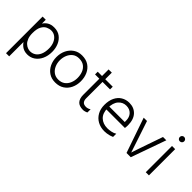

<svg xmlns="http://www.w3.org/2000/svg" viewBox="47 -1567 2623 2623"><g transform="rotate(45 1358.5 -256.0)"><path d="M76 200V-507H137V200ZM137 -251Q137 -192 152.5 -153Q168 -114 192 -91.5Q216 -69 242 -59.5Q268 -50 290 -50Q333 -50 368.5 -73Q404 -96 425 -143Q446 -190 446 -260Q446 -319 426.5 -363Q407 -407 373 -432Q339 -457 296 -457Q260 -457 223 -439.5Q186 -422 161.5 -377Q137 -332 137 -251ZM91 -251Q91 -294 100.5 -340Q110 -386 133 -426Q156 -466 195 -490.5Q234 -515 294 -515Q365 -515 413 -479Q461 -443 485.5 -385Q510 -327 510 -259Q510 -181 482 -120.5Q454 -60 405 -26Q356 8 292 8Q227 8 182 -27.5Q137 -63 114 -122Q91 -181 91 -251Z M833 9Q760 9 708 -26Q656 -61 628 -120Q600 -179 600 -251Q600 -324 629 -383.5Q658 -443 710.5 -478.5Q763 -514 833 -514Q912 -514 964.5 -478.5Q1017 -443 1044 -383.5Q1071 -324 1071 -251Q1071 -179 1043 -120Q1015 -61 962 -26Q909 9 833 9ZM833 -456Q778 -456 740.5 -427Q703 -398 683.5 -351.5Q664 -305 664 -251Q664 -198 684.5 -151.5Q705 -105 743 -77Q781 -49 833 -49Q891 -49 929.5 -77Q968 -105 987.5 -151.5Q1007 -198 1007 -251Q1007 -305 989.5 -351.5Q972 -398 934 -427Q896 -456 833 -456Z M1224 -143V-634H1286V-140Q1286 -98 1305 -75.5Q1324 -53 1367 -53Q1386 -53 1404.5 -59.5Q1423 -66 1435 -76V-14Q1422 -6 1402 -0.5Q1382 5 1368 5Q1291 5 1257.5 -34Q1224 -73 1224 -143ZM1141 -455V-507H1431V-455Z M1565 -226V-282H1888Q1888 -285 1888 -293.5Q1888 -302 1888 -305Q1888 -375 1849.5 -415.5Q1811 -456 1746 -456Q1679 -456 1633.5 -404.5Q1588 -353 1588 -251Q1588 -154 1641 -103.5Q1694 -53 1782 -53Q1813 -53 1852.5 -61Q1892 -69 1919 -87V-25Q1900 -16 1875.5 -9Q1851 -2 1826 1.5Q1801 5 1779 5Q1705 5 1647.5 -26.5Q1590 -58 1557.5 -116Q1525 -174 1525 -251Q1525 -334 1553.5 -392.5Q1582 -451 1632.5 -482Q1683 -513 1748 -513Q1839 -513 1895 -453Q1951 -393 1951 -280Q1951 -273 1950 -255Q1949 -237 1947 -226Z M2029 -507 2204 0H2286L2466 -507H2402L2328 -294Q2301 -216 2284.5 -167.5Q2268 -119 2259.5 -93.5Q2251 -68 2248 -58.5Q2245 -49 2245 -49Q2245 -49 2242 -58.5Q2239 -68 2230.5 -93.5Q2222 -119 2206 -167.5Q2190 -216 2164 -294L2093 -507Z M2576 0V-507H2637V0ZM2564 -669Q2564 -687 2576 -699.5Q2588 -712 2606 -712Q2624 -712 2636.5 -699.5Q2649 -687 2649 -669Q2649 -651 2636.5 -639Q2624 -627 2606 -627Q2588 -627 2576 -639Q2564 -651 2564 -669Z"/></g></svg>

Font: Hind Variable Light
Style: Regular
Weight: 300
Designer: Manushi Parikh, Satya Rajpurohit
Foundry: Indian Type Foundry
Version: Version 3.000